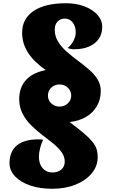

<svg xmlns="http://www.w3.org/2000/svg" viewBox="-20 -883 719 1189"><path d="M604 -320Q604 -268 580.5 -226.5Q557 -185 513.5 -159.5Q470 -134 411 -127Q465 -87 499 -58Q533 -29 552 -5.5Q571 18 578 40.5Q585 63 585 90Q585 146 548 190.5Q511 235 447.5 260.5Q384 286 302 286Q226 286 166.5 265.5Q107 245 73 209Q39 173 39 128Q39 55 84.5 17.5Q130 -20 218 -20Q226 -20 234 -19.5Q242 -19 247 -17Q235 8 228 36Q221 64 221 87Q221 117 231.5 139Q242 161 261 173Q280 185 305 185Q339 185 360 166.5Q381 148 381 119Q381 86 360.5 58Q340 30 308 4.5Q276 -21 240 -48.5Q204 -76 172 -108Q140 -140 119.5 -179.5Q99 -219 99 -269Q99 -341 140.5 -387Q182 -433 263 -449Q188 -502 152.5 -558.5Q117 -615 117 -680Q117 -767 188 -815Q259 -863 389 -863Q452 -863 503 -843.5Q554 -824 583.5 -791Q613 -758 613 -716Q613 -674 592 -643Q571 -612 532 -595Q493 -578 439 -578Q415 -578 399 -586Q420 -602 434.5 -629.5Q449 -657 449 -683Q449 -720 430 -744Q411 -768 382 -768Q354 -768 336.5 -749.5Q319 -731 319 -700Q319 -659 339.5 -625.5Q360 -592 392.5 -563.5Q425 -535 461.5 -508Q498 -481 530.5 -453Q563 -425 583.5 -392.5Q604 -360 604 -320ZM277 -291Q277 -272 286.5 -256.5Q296 -241 312.5 -232Q329 -223 349 -223Q379 -223 400 -243Q421 -263 421 -291Q421 -320 400 -340Q379 -360 349 -360Q329 -360 312.5 -351Q296 -342 286.5 -326.5Q277 -311 277 -291Z"/></svg>

Font: Merienda Black
Style: Regular
Weight: 900
Designer: Eduardo Rodriguez Tunni
Foundry: Eduardo Rodriguez Tunni
Version: Version 2.001